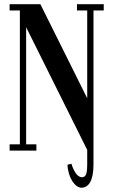

<svg xmlns="http://www.w3.org/2000/svg" viewBox="-20 -720 542 918"><path d="M476 -700H348V-670H397V-250.2L173 -700H26V-670H75V-30H26V0H154V-30H105V-589.8L397 -3.3V67C397 103.5 393 127.5 372 127.5C351 127.5 333.5 101.5 321.5 63L302.5 67.5C306 133.5 340.5 177.5 369.5 177.5C404 177.5 427 143 427 67V-670H476Z"/></svg>

Font: Picaflor 12 pt
Style: Regular
Weight: 400
Designer: Ariel Martín Pérez
Foundry: Tunera Type Foundry
Version: Version 1.000;hotconv 1.0.109;makeotfexe 2.5.65596